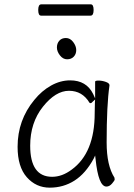

<svg xmlns="http://www.w3.org/2000/svg" viewBox="-20 -851 615 884"><path d="M397 -779H169Q156 -779 156 -805Q156 -831 170 -831H398Q411 -831 411 -805Q411 -779 397 -779ZM256 -596Q242 -614 242 -632.5Q242 -651 253 -663.5Q264 -676 283.5 -676Q303 -676 317 -657.5Q331 -639 331 -620.5Q331 -602 319.5 -590Q308 -578 289 -578Q270 -578 256 -596ZM470 8Q433 8 420 -119L418 -135L411 -120Q374 -52 323 -19.5Q272 13 209 13Q146 13 103.5 -35Q61 -83 61 -175Q61 -298 138 -391Q172 -433 215 -457Q258 -481 303 -481Q378 -481 409 -418L418 -398V-475Q418 -480 434 -480Q450 -480 467 -474Q484 -468 484 -459V-457Q471 -368 471 -195Q471 -89 507 -33Q508 -29 508 -24.5Q508 -20 496 -6Q484 8 470 8ZM119 -180Q119 -37 220 -37Q266 -37 310 -70Q416 -147 416 -330Q416 -355 417 -380L418 -393L408 -384Q401 -376 397.5 -376Q394 -376 392 -378Q359 -433 297.5 -433Q236 -433 177.5 -359.5Q119 -286 119 -180Z"/></svg>

Font: LXGW WenKai Light
Style: Regular
Weight: 300
Designer: LXGW / Fontworks Inc.
Foundry: LXGW / Fontworks Inc.
Version: Version 1.501; October 10, 2024